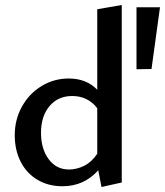

<svg xmlns="http://www.w3.org/2000/svg" viewBox="-20 -739 660 768"><path d="M369 -702 467 -719V-9L386 9L373 -58Q316 6 230 6Q173 6 129.5 -20Q86 -46 62.5 -92.5Q39 -139 39 -198Q39 -261 68 -313Q97 -365 146.5 -395Q196 -425 255 -425Q326 -425 369 -380ZM620 -710 586 -463 526 -462V-710ZM369 -124V-306Q351 -330 325.5 -342.5Q300 -355 269 -355Q212 -355 178 -314.5Q144 -274 144 -208Q144 -144 174.5 -102.5Q205 -61 256 -61Q287 -61 317 -76Q347 -91 369 -124Z"/></svg>

Font: Ysabeau Infant Semibold
Style: Regular
Weight: 600
Designer: Christian Thalmann (Catharsis Fonts)
Version: Version 0.003